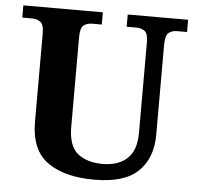

<svg xmlns="http://www.w3.org/2000/svg" viewBox="-52 -767 851 830"><g transform="rotate(5 373.5 -352.0)"><path d="M387 10Q257 10 183.5 -42.5Q110 -95 110 -218V-600Q110 -640 94.5 -650.5Q79 -661 59 -661H16V-714H361V-661H319Q298 -661 283 -650Q268 -639 268 -596V-210Q268 -126 308.5 -93.5Q349 -61 417 -61Q484 -61 523 -96.5Q562 -132 562 -208V-600Q562 -640 547 -650.5Q532 -661 511 -661H469V-714H731V-661H688Q667 -661 652 -650Q637 -639 637 -596V-206Q637 -106 577.5 -48Q518 10 387 10Z"/></g></svg>

Font: Noto Serif Thai
Style: Bold
Weight: 700
Designer: Monotype Design Team
Foundry: Monotype Imaging Inc.
Version: Version 2.002; ttfautohint (v1.8.4.7-5d5b)